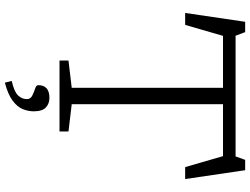

<svg xmlns="http://www.w3.org/2000/svg" viewBox="-137 -649 1005 771"><g transform="rotate(90 365.5 -263.5)"><path d="M508 -36V0H223V-36L332.5 -49V-656.5H124L80 -504.5H32L67.5 -745.5H109L123.5 -707H608L622 -745.5H663.5L699 -504.5H651L607 -656.5H398.5V-49ZM305 192Q348.5 182 363.2 166.5Q378 151 378 131Q378 116.5 364 109.5Q350 102.5 336 98Q322 93.5 322 86Q322 40.5 373 40.5Q396 40.5 411.5 54.8Q427 69 427 103.5Q427 124.5 418.8 146.2Q410.5 168 385.8 187.2Q361 206.5 312 219.5Z"/></g></svg>

Font: Newsreader Caption Light
Style: Regular
Weight: 300
Designer: Hugues Gentile
Foundry: Production Type
Version: Version 1.001